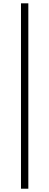

<svg xmlns="http://www.w3.org/2000/svg" viewBox="-20 -851 294 1148"><path d="M105.5 277.3V-831.1H149.4V277.3Z"/></svg>

Font: Gen Shin Gothic Light
Style: Regular
Weight: 200
Designer: [Source Han Sans]
Ryoko NISHIZUKA  (kana & ideographs); Paul D. Hunt (Latin, Greek & Cyrillic); Wenlong ZHANG  (bopomofo
Version: Version 1.002.20150607